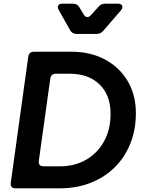

<svg xmlns="http://www.w3.org/2000/svg" viewBox="-20 -1027 783 1047"><path d="M66 0Q34 0 39 -32L134 -717Q138 -745 166 -745H368Q474 -745 553.5 -702Q633 -659 677 -583.5Q721 -508 721 -410Q721 -321 691.5 -246Q662 -171 607 -116Q552 -61 475.5 -30.5Q399 0 305 0ZM192 -152Q187 -120 219 -120H306Q388 -120 450.5 -156.5Q513 -193 548 -257.5Q583 -322 583 -406Q583 -508 523 -566.5Q463 -625 359 -625H285Q258 -625 254 -597ZM398 -842Q373 -842 362 -863L301 -971Q292 -987 297.5 -997Q303 -1007 321 -1007H377Q402 -1007 413 -987L436 -949Q443 -935 455 -934Q467 -933 477 -946L517 -990Q531 -1007 553 -1007H622Q641 -1007 646 -996Q651 -985 639 -970L543 -859Q530 -842 507 -842Z"/></svg>

Font: Pitagon Sans Text Bold
Style: Italic
Weight: 700
Italic angle: -8°
Designer: Travis Tran
Foundry: Pitagon
Version: Version 1.001; ttfautohint (v1.8.4.7-5d5b);gftools[0.9.26]